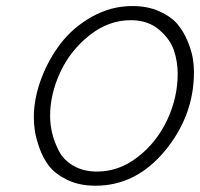

<svg xmlns="http://www.w3.org/2000/svg" viewBox="-20 -586 649 623"><path d="M89.8 -206.1Q89.8 -265.6 113.3 -329.1Q136.7 -392.6 177.2 -445.3Q217.8 -498 279.3 -532.2Q340.8 -566.4 409.2 -566.4Q459 -566.4 497.1 -549.3Q535.2 -532.2 555.7 -507.8Q576.2 -483.4 588.9 -452.1Q601.6 -420.9 605.5 -397.5Q609.4 -374 609.4 -352.5Q609.4 -210.9 515.6 -97.2Q421.9 16.6 290 16.6Q237.3 16.6 198.2 -2.4Q159.2 -21.5 139.2 -47.4Q119.1 -73.2 107.4 -107.4Q95.7 -141.6 92.8 -163.6Q89.8 -185.5 89.8 -206.1ZM142.6 -210Q142.6 -181.6 149.4 -153.3Q156.2 -125 171.4 -95.7Q186.5 -66.4 218.8 -47.9Q251 -29.3 294.9 -29.3Q366.2 -29.3 427.2 -76.7Q488.3 -124 522.5 -196.8Q556.6 -269.5 556.6 -346.7Q556.6 -385.7 544.4 -422.4Q532.2 -459 496.1 -489.7Q460 -520.5 404.3 -520.5Q332 -520.5 270 -471.2Q208 -421.9 175.3 -351.1Q142.6 -280.3 142.6 -210Z"/></svg>

Font: Thabit-Oblique
Style: Oblique
Weight: 500
Designer: Regenerated by Nadim Shaikli
Foundry: MAK Alagha
Version: 0.01